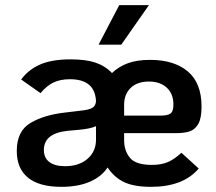

<svg xmlns="http://www.w3.org/2000/svg" viewBox="-20 -712 836 744"><path d="M683 -120 750 -59Q690 12 565 12Q500 12 461.5 -6Q423 -24 397 -63Q373 -27 327.5 -7.5Q282 12 218 12Q132 12 88.5 -23.5Q45 -59 45 -127Q45 -204 98 -235.5Q151 -267 233 -276L291 -283Q324 -286 337.5 -294Q351 -302 352 -320Q348 -405 251 -405Q214 -405 187.5 -392.5Q161 -380 137 -351L62 -404Q91 -443 136.5 -462.5Q182 -482 254 -482Q312 -482 349.5 -469.5Q387 -457 414 -429Q440 -454 475.5 -467Q511 -480 561 -480Q655 -480 708 -435Q761 -390 761 -299Q761 -254 748.5 -232Q736 -210 715 -203Q694 -196 661 -196H461V-169Q461 -128 483.5 -100.5Q506 -73 569 -73Q605 -73 630.5 -84Q656 -95 683 -120ZM461 -264H602Q629 -264 640.5 -272Q652 -280 652 -307Q652 -348 626.5 -372Q601 -396 557 -396Q512 -396 486.5 -371.5Q461 -347 461 -306ZM352 -171V-223Q330 -213 286 -209L241 -205Q150 -195 150 -131Q150 -100 171.5 -84Q193 -68 232 -68Q286 -68 319 -96.5Q352 -125 352 -171ZM442 -692H557L450 -539H362Z"/></svg>

Font: KoHo SemiBold
Style: Regular
Weight: 600
Designer: Cadson Demak & Katatrad Team
Foundry: Cadson Demak Co.,Ltd.
Version: Version 1.000; ttfautohint (v1.6)